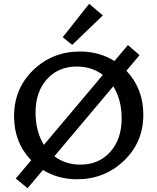

<svg xmlns="http://www.w3.org/2000/svg" viewBox="-20 -936 827 1010"><path d="M521 -855 360 -700 310 -740 449 -916ZM645 -564Q734 -469 734 -333Q734 -188 632 -90.5Q530 7 385 7Q285 7 206 -42L125 54L63 3L144 -93Q54 -186 54 -324Q54 -470 155 -567.5Q256 -665 401 -665Q502 -665 582 -615L653 -699L714 -646ZM167 -344Q167 -245 211 -174L521 -542Q463 -586 384 -586Q287 -586 227 -519.5Q167 -453 167 -344ZM403 -70Q500 -70 560 -137Q620 -204 620 -313Q620 -411 576 -482L266 -114Q324 -70 403 -70Z"/></svg>

Font: EauTestText Semibold
Style: Regular
Weight: 600
Designer: Christian Thalmann (Catharsis Fonts)
Version: Version 0.001;PS 000.001;hotconv 1.0.88;makeotf.lib2.5.64775